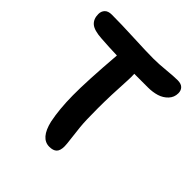

<svg xmlns="http://www.w3.org/2000/svg" viewBox="-193 -829 1007 1007"><g transform="rotate(45 310.5 -325.5)"><path d="M325.2 36.1Q262.2 36.1 238.8 -64Q223.1 -140.6 222.2 -242.4Q221.2 -344.2 237.8 -553.2Q183.6 -554.7 119.1 -559.1Q60.5 -562.5 37.8 -582Q15.1 -601.6 15.1 -638.2Q15.1 -659.2 28.1 -672.6Q41 -686 67.9 -686Q136.7 -686 235.6 -681.4Q334.5 -676.8 384.8 -676.8Q423.8 -676.8 474.9 -681.9Q525.9 -687 555.2 -687Q580.6 -687 593.3 -674.6Q606 -662.1 606 -641.1Q606 -610.8 585.7 -589.4Q565.4 -567.9 535.9 -558.8Q506.3 -549.8 471.2 -549.8H370.1Q371.6 -530.3 370.1 -502.9Q362.8 -381.3 362.8 -287.6Q362.8 -193.8 367.2 -151.4Q371.6 -108.9 376.2 -72.8Q380.9 -36.6 380.9 -22Q380.9 9.3 367.4 22.7Q354 36.1 325.2 36.1Z"/></g></svg>

Font: Shantell Sans Bouncy
Style: Regular
Weight: 600
Designer: Stephen Nixon, Anya Danilova, Shantell Martin
Foundry: Arrow Type
Version: Version 1.006;[9816181b4]